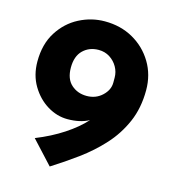

<svg xmlns="http://www.w3.org/2000/svg" viewBox="-104 -754 754 855"><g transform="rotate(15 273.0 -327.0)"><path d="M225 -207Q177 -207 132.5 -234Q88 -261 59 -309.5Q30 -358 30 -421Q30 -501 65.5 -557Q101 -613 157 -642Q213 -671 275 -671Q348 -671 405.5 -638.5Q463 -606 497 -549.5Q531 -493 531 -422Q531 -340 502.5 -274.5Q474 -209 426.5 -157Q379 -105 321 -62.5Q263 -20 204 17L107 -88Q177 -116 232.5 -152.5Q288 -189 324 -229Q284 -207 225 -207ZM281 -329Q323 -329 352 -356Q381 -383 381 -417V-440Q381 -466 368 -489Q355 -512 332.5 -526.5Q310 -541 281 -541Q238 -541 209.5 -513.5Q181 -486 181 -433Q181 -381 210 -355Q239 -329 281 -329Z"/></g></svg>

Font: Reem Kufi
Style: Bold
Weight: 700
Designer: Khaled Hosny
Version: Version 1.001